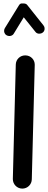

<svg xmlns="http://www.w3.org/2000/svg" viewBox="-20 -1042 279 1117"><path d="M108.9 55.2H110.4C139.6 55.2 164.6 31.7 165 1L182.1 -663.6V-666C182.1 -694.8 159.2 -719.2 128.4 -719.7H126C97.2 -719.7 72.3 -696.8 71.8 -666L54.7 -1.5V0C54.7 29.3 78.1 54.7 108.9 55.2ZM18.1 -836.9C22.9 -834 28.3 -832.5 33.7 -832.5C38.1 -832.5 51.8 -832.5 60.1 -846.2L118.2 -941.4L185.5 -857.4C195.3 -844.2 207.5 -846.2 210 -846.2C216.8 -846.2 222.7 -848.1 228 -852.1C241.2 -862.3 239.3 -874 239.3 -876.5C239.3 -883.8 236.8 -889.6 232.4 -895L138.7 -1012.7C134.3 -1019 126.5 -1022 115.2 -1022H105.5C99.1 -1021.5 93.8 -1017.6 89.4 -1009.8L8.3 -878.4C5.4 -873.5 3.9 -868.2 3.9 -862.8C3.9 -858.4 4.4 -845.2 18.1 -836.9Z"/></svg>

Font: Mikhak SemiBold
Style: Regular
Weight: 600
Designer: Amin Abedi
Version: Version 3.2